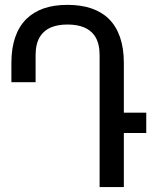

<svg xmlns="http://www.w3.org/2000/svg" viewBox="-20 -762 642 782"><path d="M385.7 0H484.4V-220.2H575.7V-303.2H484.4V-505.9C484.4 -586.4 462.9 -645.5 423.8 -684.6C384.3 -723.6 327.1 -742.2 254.9 -742.2C181.2 -742.2 126 -722.7 87.4 -684.6C47.9 -645.5 26.4 -586.4 26.4 -505.9V-427.2H125V-536.1C125 -564.9 129.4 -596.2 148.4 -620.6C167.5 -645 199.2 -662.1 254.9 -662.1C310.5 -662.1 343.3 -645 362.3 -620.6C381.3 -596.2 385.7 -564.9 385.7 -536.1Z"/></svg>

Font: Hack
Style: Regular
Weight: 400
Monospace: yes
Designer: Christopher Simpkins
Foundry: Christopher Simpkins
Version: Version 2.010